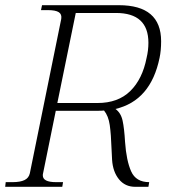

<svg xmlns="http://www.w3.org/2000/svg" viewBox="-32 -720 658 740"><path d="M413 -300Q434 -285 440.5 -255Q447 -225 450 -173Q455 -101 473.5 -59.5Q492 -18 543 -18L540 0H489Q450 0 426.5 -29Q403 -58 400 -104L398 -144Q396 -203 391 -238Q386 -273 369 -294Q361 -293 344 -293H183L134 -52Q133 -49 133 -44Q133 -18 184 -18H211L208 0H-12L-10 -18H17Q46 -18 62.5 -26Q79 -34 83 -52L204 -647Q207 -665 194.5 -673Q182 -681 153 -681H126L130 -700H426Q589 -700 589 -561Q589 -525 583 -497Q549 -332 413 -300ZM533 -497Q540 -526 540 -555Q540 -670 415 -670H260L189 -323H344Q423 -323 470 -369Q517 -415 533 -497Z"/></svg>

Font: Taviraj ExtraLight
Style: Italic
Weight: 275
Italic angle: -12°
Designer: Katatrad Team
Foundry: CadsonDemak
Version: Version 1.001